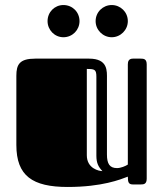

<svg xmlns="http://www.w3.org/2000/svg" viewBox="-20 -733 648 763"><path d="M405 -419C405 -450 410 -500 334 -500H120C58 -500 45 -477 45 -432V-157C45 -34 109 10 249 10C386 10 459 -20 488 -31C488 -9 491 0 508 0H539C551 0 563 -1 563 -23V-477C563 -499 551 -500 539 -500H508C491 -500 488 -488 488 -477V-79C479 -73 460 -65 445 -65C416 -65 405 -82 405 -119ZM363 -114C363 -85 371 -70 387 -53C374 -53 325 -63 325 -116V-459C356 -459 363 -457 363 -428ZM169 -649C169 -614 197 -585 232 -585C268 -585 296 -614 296 -649C296 -685 268 -713 232 -713C197 -713 169 -685 169 -649ZM360 -649C360 -614 389 -585 424 -585C459 -585 488 -614 488 -649C488 -685 459 -713 424 -713C389 -713 360 -685 360 -649Z"/></svg>

Font: Fascinate Inline
Style: Regular
Weight: 900
Designer: Astigmatic (AOETI)
Foundry: Astigmatic (AOETI)
Version: Version 1.000